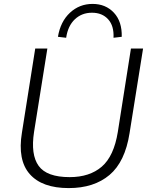

<svg xmlns="http://www.w3.org/2000/svg" viewBox="-20 -953 766 981"><path d="M331 8Q195 8 132 -63.5Q69 -135 92 -275L160 -705H222L154 -279Q136 -163 177.5 -105.5Q219 -48 336 -48Q438 -48 500 -101.5Q562 -155 582 -279L649 -705H711L642 -273Q619 -126 539.5 -59Q460 8 331 8ZM318 -760 276 -765Q289 -843 337.5 -888Q386 -933 453 -933Q520 -933 562 -888Q604 -843 602 -765L560 -760Q563 -821 532.5 -854.5Q502 -888 450 -888Q398 -888 362.5 -854.5Q327 -821 318 -760Z"/></svg>

Font: Mulish Light
Style: Italic
Weight: 300
Italic angle: -9°
Designer: Vernon Adams
Foundry: Vernon Adams
Version: Version 3.603; ttfautohint (v1.8.3)